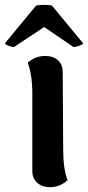

<svg xmlns="http://www.w3.org/2000/svg" viewBox="-61 -762 365 796"><path d="M219 -15Q208 -4 189 5Q170 14 145 14Q114 14 93.5 -4Q73 -22 73 -53V-375Q73 -451 54 -502Q85 -530 126 -530Q159 -530 179 -512.5Q199 -495 199 -463L201 -141Q201 -62 219 -15ZM-41 -582 88 -738Q96 -742 123 -742Q147 -742 155 -738L284 -582Q283 -578 268 -572.5Q253 -567 244 -567L122 -650L-3 -567Q-12 -567 -26 -572.5Q-40 -578 -41 -582Z"/></svg>

Font: Arima Madurai Black
Style: Regular
Weight: 900
Designer: Joana Correia and Natanael Gama
Foundry: NDISCOVER
Version: Version 1.019